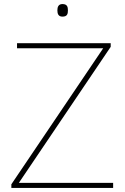

<svg xmlns="http://www.w3.org/2000/svg" viewBox="-20 -927 618 947"><path d="M288 -907C268 -907 263 -892 263 -876C263 -859 268 -845 288 -845C312 -845 315 -859 315 -876C315 -892 312 -907 288 -907ZM538 0V-25H73L526 -696V-714H64V-689H489L36 -18V0Z"/></svg>

Font: Noto Sans Thai Looped Thin
Style: Regular
Weight: 100
Designer: Sasikarn Vongin, Ben Mitchell
Foundry: The Fontpad Ltd
Version: Version 1.001